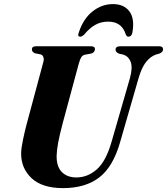

<svg xmlns="http://www.w3.org/2000/svg" viewBox="-20 -932 838 963"><path d="M539.5 -220.5 631.5 -539.5Q646.5 -592.5 635.2 -622Q624 -651.5 594.5 -659L578 -662.5Q559.5 -670 559.5 -682.5Q559.5 -700 583.5 -700H778Q798 -700 798 -684.5Q798 -670 777.5 -662.5L762.5 -658.5Q735 -649 712.5 -621Q690 -593 674 -536.5L582 -217.5Q547 -95.5 477.8 -42Q408.5 11.5 296 11.5Q191.5 11.5 138.5 -38.2Q85.5 -88 86 -163Q86.5 -189.5 95.8 -233.5Q105 -277.5 114.5 -312.5L197 -619.5Q201.5 -634 197.8 -645Q194 -656 184.5 -659L154.5 -665Q139.5 -673 140 -684Q140 -700 160 -700H436Q456.5 -700 456.5 -685Q456 -679 451.8 -672.8Q447.5 -666.5 438 -663.5L405.5 -657.5Q393.5 -654.5 387.5 -644.8Q381.5 -635 375 -612.5L294.5 -314Q278.5 -254 271.5 -215.2Q264.5 -176.5 264 -150Q263.5 -95.5 290.5 -68.8Q317.5 -42 363 -42Q419.5 -42 465.5 -82.5Q511.5 -123 539.5 -220.5ZM523 -823.5Q486 -823.5 457.5 -807.2Q429 -791 402.5 -759Q391.5 -748 383 -748Q367 -748 375 -768.5Q398 -838.5 444.5 -875Q491 -911.5 546.5 -911.5Q601.5 -911.5 629 -875Q656.5 -838.5 644 -768.5Q640 -748 624 -748Q615.5 -748 611 -759Q591 -823.5 523 -823.5Z"/></svg>

Font: Fraunces 72pt
Style: Bold Italic
Weight: 700
Italic angle: -16°
Version: Version 1.000;[b76b70a41]